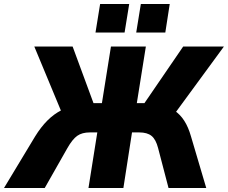

<svg xmlns="http://www.w3.org/2000/svg" viewBox="-59 -937 1136 957"><path d="M-39 0 116 -257Q145 -304 177.5 -336.5Q210 -369 248 -388Q286 -407 331 -416L252 -368L112 -705H303L414 -404L396 -423H449L494 -705H668L623 -423H676L648 -404L854 -705H1057L810 -368L737 -416Q779 -407 809 -387Q839 -367 859.5 -335Q880 -303 893 -257L969 0H781L729 -199Q718 -242 696.5 -259.5Q675 -277 635 -277H599L556 0H382L426 -277H389Q350 -277 326 -260Q302 -243 277 -199L164 0ZM620 -775 643 -917H787L765 -775ZM417 -775 440 -917H585L562 -775Z"/></svg>

Font: Nunito Sans 10pt SemiCondensed Black
Style: Italic
Weight: 900
Width: 4
Italic angle: -9°
Designer: Vernon Adams
Foundry: Vernon Adams
Version: Version 3.101;gftools[0.9.27]